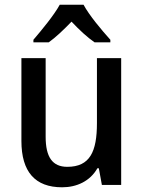

<svg xmlns="http://www.w3.org/2000/svg" viewBox="-20 -786 609 816"><path d="M335 -766H234C210 -722 158 -659 122 -617V-606H187C218 -628 250 -659 284 -694C317 -659 350 -628 382 -606H449V-617C412 -658 359 -721 335 -766ZM495 -539H392V-263C392 -141 362 -77 266 -77C203 -77 174 -118 174 -205V-539H71V-187C71 -56 129 10 244 10C306 10 363 -16 394 -71H400L413 0H495Z"/></svg>

Font: Noto Sans Myanmar UI SemiCondensed Medium
Style: Regular
Weight: 500
Width: 4
Designer: Monotype Design Team
Foundry: Monotype Imaging Inc.
Version: Version 2.103